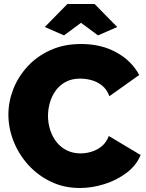

<svg xmlns="http://www.w3.org/2000/svg" viewBox="-20 -934 731 960"><path d="M22 -361Q22 -426 46.5 -488.5Q71 -551 118 -602Q165 -653 232.5 -683.5Q300 -714 385 -714Q487 -714 563 -671.5Q639 -629 676 -559L527 -453Q514 -488 489.5 -507Q465 -526 436.5 -533.5Q408 -541 381 -541Q339 -541 308.5 -524.5Q278 -508 258.5 -481Q239 -454 229.5 -421Q220 -388 220 -355Q220 -318 231 -284Q242 -250 263 -223.5Q284 -197 314.5 -182Q345 -167 383 -167Q410 -167 438 -175.5Q466 -184 489 -203Q512 -222 524 -254L683 -159Q662 -107 613 -70Q564 -33 502 -13.5Q440 6 379 6Q300 6 234.5 -25.5Q169 -57 121.5 -109.5Q74 -162 48 -227.5Q22 -293 22 -361ZM204 -799 317 -914H453L566 -799L470 -757L385 -820L300 -757Z"/></svg>

Font: Raleway Thin Black
Style: Regular
Weight: 900
Version: Version 4.026